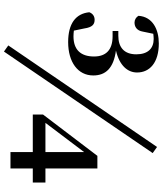

<svg xmlns="http://www.w3.org/2000/svg" viewBox="54 -845 824 972"><g transform="rotate(90 466.0 -359.0)"><path d="M241 33 755 -720 724 -742 210 11ZM193 -292C294 -292 362 -341 362 -419C362 -482 325 -522 236 -534C313 -552 347 -594 347 -641C347 -705 297 -751 200 -751C129 -751 65 -720 60 -648C67 -636 80 -628 94 -628C115 -628 135 -639 140 -670L151 -723C160 -724 169 -725 177 -725C226 -725 255 -695 255 -637C255 -575 219 -546 161 -546H137V-517H164C232 -517 266 -484 266 -423C266 -355 231 -319 164 -319C153 -319 144 -320 135 -321L124 -374C118 -415 103 -426 80 -426C64 -426 49 -418 42 -399C49 -330 100 -292 193 -292ZM750 0H833V-113H904V-177H833V-440H769L560 -165V-113H750ZM602 -177 685 -287 750 -373V-177Z"/></g></svg>

Font: Source Han Serif CN
Style: Bold
Weight: 700
Designer: Ryoko NISHIZUKA 西塚涼子 (kana & ideographs); Frank Grießhammer (Latin, Greek & Cyrillic); Wenlong ZHANG 张文龙 (bopomofo); San
Foundry: Adobe
Version: Version 2.003;hotconv 1.1.1;makeotfexe 2.6.0